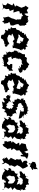

<svg xmlns="http://www.w3.org/2000/svg" viewBox="1666 -2464 847 4220"><g transform="rotate(90 2090.0 -354.5)"><path d="M338 -423C339 -388 343 -420 409 -388C396 -370 370 -403 429 -363C377 -397 427 -338 403 -326L417 -287L393 -230L380 -172L391 -204L345 -115C351 -87 357 -59 365 -32L357 0L424 -23L459 24L481 -26L501 -14L487 -101L460 -136L539 -165L540 -221L515 -287L509 -332L538 -359C538 -365 523 -347 545 -364C555 -375 529 -441 548 -467C567 -465 503 -485 544 -451C524 -492 528 -512 523 -520C508 -469 471 -545 490 -507C470 -544 477 -534 424 -565C466 -576 422 -530 437 -535C401 -567 355 -506 350 -566C349 -533 308 -552 333 -540C319 -475 299 -502 293 -471C259 -470 257 -514 282 -443L272 -548L202 -518L170 -548L151 -557L104 -491L121 -481L151 -402L132 -358L104 -301L103 -283L130 -262L51 -230L100 -200L50 -95L96 -61L88 -5L48 16L122 6L137 -1L197 16L156 -14L181 -64L176 -128L222 -147L190 -232L257 -224L223 -330L234 -360L282 -368C279 -408 266 -361 264 -405C281 -395 319 -436 326 -436Z M1019 -85 961 -102 950 -132C920 -132 968 -161 921 -115C936 -151 864 -87 907 -102C893 -114 868 -92 833 -94C837 -70 833 -117 819 -87C786 -116 752 -95 734 -147C733 -120 759 -138 763 -202C745 -151 735 -213 712 -201L790 -232L853 -254L848 -244L887 -210L920 -232L994 -222L971 -203L1042 -213L1032 -241C1038 -267 1057 -340 1068 -372C1035 -321 1096 -389 1085 -408C1036 -383 1088 -430 1078 -414C1068 -435 1021 -443 1080 -474C1055 -498 1049 -512 996 -478C1041 -488 1010 -487 998 -546C988 -501 954 -520 938 -508C963 -536 956 -496 928 -542C950 -530 868 -527 911 -544C847 -536 889 -573 860 -567C805 -555 806 -485 806 -525C783 -521 767 -494 722 -490C739 -470 764 -463 735 -462C680 -465 721 -416 694 -409C706 -445 708 -407 660 -403C693 -409 658 -415 678 -373C624 -361 658 -313 613 -277C593 -292 639 -292 594 -281L597 -217C581 -193 637 -236 566 -171C584 -204 584 -133 625 -169C617 -146 594 -105 626 -108C665 -126 650 -72 641 -64C618 -58 663 -16 672 -56C671 -23 692 5 668 -50C737 -54 681 24 713 -34C717 -18 754 -26 744 26C755 41 760 46 820 49C848 13 857 -1 831 4C893 0 883 -30 895 -20C959 -31 901 -18 958 -29C944 -63 955 -58 974 -33C988 -47 1045 -51 981 -94ZM935 -326 913 -293 863 -311H851L793 -339L733 -331C740 -347 738 -323 752 -366C771 -374 781 -364 801 -406C787 -404 810 -403 823 -451C866 -452 819 -421 858 -445C876 -421 932 -436 872 -376C938 -380 909 -431 917 -380C971 -342 914 -374 935 -327Z M1251 -257 1252 -290C1276 -308 1287 -264 1255 -350C1268 -312 1256 -324 1288 -350C1258 -354 1253 -365 1317 -416C1309 -374 1335 -419 1356 -431C1323 -455 1328 -400 1365 -408C1391 -425 1421 -452 1395 -398C1450 -377 1412 -408 1464 -381C1459 -328 1404 -354 1445 -363L1496 -356L1478 -324L1580 -360C1540 -358 1580 -400 1586 -357C1595 -416 1523 -386 1578 -411C1591 -411 1563 -414 1508 -433C1542 -489 1563 -453 1520 -470C1537 -499 1497 -501 1486 -516C1512 -498 1491 -496 1455 -547C1471 -563 1428 -534 1410 -543C1425 -532 1438 -542 1402 -574C1360 -549 1347 -527 1353 -527C1319 -520 1336 -510 1270 -519C1302 -479 1267 -521 1264 -526C1212 -492 1251 -494 1216 -458C1235 -482 1229 -485 1179 -478C1151 -457 1203 -456 1138 -380C1169 -429 1152 -392 1132 -362C1147 -317 1111 -301 1098 -352C1093 -302 1143 -327 1094 -290L1093 -240C1145 -221 1105 -219 1128 -180C1114 -172 1125 -202 1133 -186C1097 -114 1141 -117 1105 -148C1137 -81 1161 -113 1103 -48C1127 -69 1148 -86 1192 -64C1188 -70 1167 -33 1179 -38C1176 7 1228 2 1211 -25C1224 22 1276 -7 1222 32C1258 26 1319 -26 1320 -3C1321 -21 1309 49 1313 -2C1385 -32 1407 -23 1344 21C1371 -29 1416 -36 1431 16C1393 -6 1472 -27 1437 -65C1438 -83 1444 -66 1505 -105C1473 -56 1487 -148 1556 -122C1517 -136 1541 -123 1534 -219L1483 -185L1476 -199L1391 -201C1390 -186 1369 -159 1413 -143C1410 -95 1388 -122 1382 -84C1368 -90 1314 -87 1349 -102C1286 -136 1285 -91 1246 -105C1263 -130 1231 -117 1228 -127C1258 -107 1241 -134 1222 -183C1266 -184 1251 -165 1282 -218C1266 -206 1219 -245 1289 -285Z M2021 -85 1963 -102 1952 -132C1922 -132 1970 -161 1923 -115C1938 -151 1866 -87 1909 -102C1895 -114 1870 -92 1835 -94C1839 -70 1835 -117 1821 -87C1788 -116 1754 -95 1736 -147C1735 -120 1761 -138 1765 -202C1747 -151 1737 -213 1714 -201L1792 -232L1855 -254L1850 -244L1889 -210L1922 -232L1996 -222L1973 -203L2044 -213L2034 -241C2040 -267 2059 -340 2070 -372C2037 -321 2098 -389 2087 -408C2038 -383 2090 -430 2080 -414C2070 -435 2023 -443 2082 -474C2057 -498 2051 -512 1998 -478C2043 -488 2012 -487 2000 -546C1990 -501 1956 -520 1940 -508C1965 -536 1958 -496 1930 -542C1952 -530 1870 -527 1913 -544C1849 -536 1891 -573 1862 -567C1807 -555 1808 -485 1808 -525C1785 -521 1769 -494 1724 -490C1741 -470 1766 -463 1737 -462C1682 -465 1723 -416 1696 -409C1708 -445 1710 -407 1662 -403C1695 -409 1660 -415 1680 -373C1626 -361 1660 -313 1615 -277C1595 -292 1641 -292 1596 -281L1599 -217C1583 -193 1639 -236 1568 -171C1586 -204 1586 -133 1627 -169C1619 -146 1596 -105 1628 -108C1667 -126 1652 -72 1643 -64C1620 -58 1665 -16 1674 -56C1673 -23 1694 5 1670 -50C1739 -54 1683 24 1715 -34C1719 -18 1756 -26 1746 26C1757 41 1762 46 1822 49C1850 13 1859 -1 1833 4C1895 0 1885 -30 1897 -20C1961 -31 1903 -18 1960 -29C1946 -63 1957 -58 1976 -33C1990 -47 2047 -51 1983 -94ZM1937 -326 1915 -293 1865 -311H1853L1795 -339L1735 -331C1742 -347 1740 -323 1754 -366C1773 -374 1783 -364 1803 -406C1789 -404 1812 -403 1825 -451C1868 -452 1821 -421 1860 -445C1878 -421 1934 -436 1874 -376C1940 -380 1911 -431 1919 -380C1973 -342 1916 -374 1937 -327Z M2300 -90C2272 -53 2244 -84 2235 -137C2256 -102 2253 -99 2215 -117C2198 -155 2208 -157 2243 -184L2154 -140L2108 -163L2061 -129C2066 -179 2129 -153 2069 -116C2067 -58 2080 -118 2097 -71C2095 -41 2138 -86 2152 -82C2130 -4 2137 -7 2128 -16C2195 18 2179 -47 2233 -30C2228 -35 2245 7 2201 28C2279 18 2228 21 2316 10C2302 27 2338 -20 2333 23C2325 32 2387 -13 2374 37C2370 7 2367 2 2393 -45C2439 -58 2398 -22 2420 -33C2457 -8 2454 -75 2444 -54C2442 -47 2471 -90 2536 -81C2499 -120 2560 -170 2547 -159C2526 -190 2550 -204 2478 -212C2478 -202 2495 -278 2473 -234C2472 -224 2450 -304 2499 -291C2480 -304 2470 -280 2394 -274C2393 -278 2416 -292 2375 -307C2355 -316 2365 -303 2340 -288C2347 -310 2300 -327 2348 -330C2287 -307 2238 -332 2248 -395C2290 -401 2328 -447 2300 -440C2334 -451 2335 -424 2347 -421C2342 -475 2352 -446 2424 -455C2434 -459 2441 -393 2408 -367C2396 -424 2433 -376 2435 -363V-372C2483 -362 2534 -351 2586 -341C2588 -413 2532 -428 2515 -437C2571 -458 2568 -462 2555 -434C2489 -458 2524 -488 2477 -455C2532 -524 2532 -522 2494 -496C2459 -535 2463 -558 2482 -533C2421 -528 2448 -501 2409 -568C2413 -520 2415 -538 2359 -539C2324 -541 2312 -538 2329 -528C2357 -571 2317 -527 2312 -512C2296 -543 2298 -503 2283 -517C2237 -489 2239 -507 2236 -479C2238 -491 2200 -486 2177 -477C2202 -414 2155 -462 2145 -446C2156 -423 2131 -366 2186 -399C2149 -357 2168 -338 2141 -323C2176 -303 2184 -258 2161 -260C2184 -252 2185 -249 2224 -242C2203 -286 2242 -250 2209 -209C2216 -194 2268 -218 2292 -249C2281 -253 2281 -237 2298 -195C2337 -236 2336 -243 2322 -238C2330 -202 2395 -179 2378 -192C2344 -150 2359 -171 2386 -129C2365 -153 2369 -109 2349 -76C2320 -60 2327 -62 2270 -109Z M3002 -128 2973 -171 3036 -205 2983 -245 3030 -300 3042 -389C3076 -374 3055 -378 3036 -366C3024 -402 3016 -432 3042 -394C3012 -431 3017 -433 3041 -434C3026 -514 3004 -510 3017 -482C2979 -470 2966 -535 2932 -495C2920 -533 2908 -519 2923 -564C2898 -553 2909 -577 2870 -546C2852 -561 2864 -544 2803 -559C2792 -520 2769 -525 2777 -488C2742 -505 2734 -524 2752 -546C2749 -479 2690 -474 2676 -476C2674 -449 2725 -445 2702 -465C2644 -415 2664 -418 2630 -407C2651 -407 2614 -412 2633 -359L2720 -376L2748 -355L2762 -376C2769 -404 2806 -424 2774 -411C2850 -458 2848 -418 2856 -415C2843 -456 2900 -433 2864 -411C2924 -453 2916 -381 2922 -364C2879 -368 2897 -379 2895 -363L2920 -296L2818 -335C2795 -301 2807 -300 2771 -359C2819 -325 2792 -347 2787 -322C2779 -350 2709 -320 2732 -263C2740 -336 2663 -306 2663 -317C2708 -301 2641 -236 2656 -255C2635 -270 2632 -243 2603 -209C2639 -223 2593 -179 2617 -173C2591 -194 2548 -159 2555 -117C2594 -123 2603 -135 2592 -110C2628 -108 2606 -99 2563 -15C2608 -17 2582 -53 2601 -40C2653 -26 2663 11 2667 14C2672 -36 2681 30 2673 1C2735 4 2681 5 2700 28C2723 8 2731 41 2800 22C2829 9 2783 -47 2828 -18C2818 -66 2879 -69 2881 -35C2841 5 2879 -26 2880 -14L2909 -27L2926 -29L3017 -20L3020 28C3036 -27 3025 -2 3012 -15C2963 -58 2970 -47 3010 -122C3022 -70 2991 -106 3012 -104ZM2723 -159C2747 -218 2738 -201 2731 -201C2722 -223 2741 -264 2787 -258C2801 -251 2807 -253 2809 -273L2878 -229L2894 -196L2895 -118C2858 -105 2862 -90 2837 -140C2823 -123 2761 -81 2740 -59C2761 -73 2720 -125 2719 -139C2738 -152 2721 -110 2713 -124Z M3421 -538C3420 -539 3412 -562 3338 -548C3364 -514 3336 -475 3321 -515C3349 -494 3313 -447 3311 -478L3299 -510L3282 -550L3244 -518L3138 -493L3149 -498L3145 -480L3128 -403L3180 -360L3115 -350L3148 -288L3087 -209L3122 -192L3079 -170L3097 -88L3080 -68L3092 -25L3101 -19L3127 -37L3157 15L3198 -12L3237 -75L3259 -100L3250 -111L3237 -174L3281 -180L3244 -234L3290 -296L3279 -385C3258 -373 3316 -342 3288 -366C3309 -359 3307 -394 3363 -416C3320 -380 3366 -425 3384 -438C3380 -362 3398 -389 3414 -389L3426 -480L3464 -514L3479 -534C3456 -509 3411 -561 3431 -557Z M3586 0 3557 -51 3586 -107 3595 -120 3622 -141 3614 -182 3646 -254 3607 -313 3614 -315 3644 -379 3642 -371 3688 -430 3680 -455 3665 -491 3631 -548 3573 -514 3547 -539 3511 -510 3517 -453 3557 -427 3476 -381 3488 -349 3478 -297 3498 -269 3447 -165 3446 -173 3499 -122 3437 -76 3479 -10 3440 -34 3483 21 3551 -18 3586 33ZM3616 -592C3598 -617 3672 -563 3650 -597C3636 -611 3716 -621 3717 -652C3690 -662 3698 -672 3684 -658C3672 -677 3718 -665 3691 -734C3663 -695 3723 -758 3694 -758C3631 -701 3666 -756 3654 -705C3657 -745 3599 -718 3575 -719C3616 -739 3564 -695 3548 -710C3565 -716 3529 -684 3540 -657C3532 -687 3563 -599 3522 -644C3597 -626 3576 -580 3566 -567C3596 -560 3600 -566 3581 -604Z M4122 -128 4093 -171 4156 -205 4103 -245 4150 -300 4162 -389C4196 -374 4175 -378 4156 -366C4144 -402 4136 -432 4162 -394C4132 -431 4137 -433 4161 -434C4146 -514 4124 -510 4137 -482C4099 -470 4086 -535 4052 -495C4040 -533 4028 -519 4043 -564C4018 -553 4029 -577 3990 -546C3972 -561 3984 -544 3923 -559C3912 -520 3889 -525 3897 -488C3862 -505 3854 -524 3872 -546C3869 -479 3810 -474 3796 -476C3794 -449 3845 -445 3822 -465C3764 -415 3784 -418 3750 -407C3771 -407 3734 -412 3753 -359L3840 -376L3868 -355L3882 -376C3889 -404 3926 -424 3894 -411C3970 -458 3968 -418 3976 -415C3963 -456 4020 -433 3984 -411C4044 -453 4036 -381 4042 -364C3999 -368 4017 -379 4015 -363L4040 -296L3938 -335C3915 -301 3927 -300 3891 -359C3939 -325 3912 -347 3907 -322C3899 -350 3829 -320 3852 -263C3860 -336 3783 -306 3783 -317C3828 -301 3761 -236 3776 -255C3755 -270 3752 -243 3723 -209C3759 -223 3713 -179 3737 -173C3711 -194 3668 -159 3675 -117C3714 -123 3723 -135 3712 -110C3748 -108 3726 -99 3683 -15C3728 -17 3702 -53 3721 -40C3773 -26 3783 11 3787 14C3792 -36 3801 30 3793 1C3855 4 3801 5 3820 28C3843 8 3851 41 3920 22C3949 9 3903 -47 3948 -18C3938 -66 3999 -69 4001 -35C3961 5 3999 -26 4000 -14L4029 -27L4046 -29L4137 -20L4140 28C4156 -27 4145 -2 4132 -15C4083 -58 4090 -47 4130 -122C4142 -70 4111 -106 4132 -104ZM3843 -159C3867 -218 3858 -201 3851 -201C3842 -223 3861 -264 3907 -258C3921 -251 3927 -253 3929 -273L3998 -229L4014 -196L4015 -118C3978 -105 3982 -90 3957 -140C3943 -123 3881 -81 3860 -59C3881 -73 3840 -125 3839 -139C3858 -152 3841 -110 3833 -124Z"/></g></svg>

Font: Asimov Aggro
Style: CondIt
Weight: 500
Designer: Google
Version: Version 2.000980; 2014